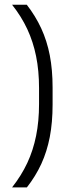

<svg xmlns="http://www.w3.org/2000/svg" viewBox="-20 -696 324 836"><path d="M150 -312.5Q150 -388 137.2 -451Q124.5 -514 98.8 -569.2Q73 -624.5 32.5 -675.5H96.5Q134.5 -626.5 159.5 -572.5Q184.5 -518.5 196.8 -455.2Q209 -392 209 -314.5V-241Q209 -163 196.8 -99.5Q184.5 -36 159.8 17.8Q135 71.5 97 120H32.5Q73 68.5 98.8 13.5Q124.5 -41.5 137.2 -104.8Q150 -168 150 -243Z"/></svg>

Font: Anek Latin Medium Light
Style: Regular
Weight: 300
Version: Version 1.003